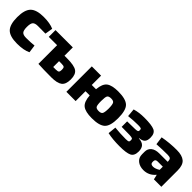

<svg xmlns="http://www.w3.org/2000/svg" viewBox="247 -1575 2652 2652"><g transform="rotate(45 1573.5 -249.0)"><path d="M480 -141 496 -26Q420 12 290 12Q148 12 90.5 -46.5Q33 -105 33 -249Q33 -393 91.5 -452Q150 -511 292 -511Q414 -511 489 -477L470 -364L323 -365Q266 -365 244.5 -341Q223 -317 223 -249Q223 -181 244.5 -157Q266 -133 323 -133Q411 -133 480 -141Z M872 -334H923Q1063 -334 1114.5 -298Q1166 -262 1166 -164Q1166 -68 1117 -31Q1068 6 955 6Q791 6 701 0H697V-365H534V-497H872ZM872 -114H923Q960 -114 972 -125Q984 -136 984 -171Q984 -206 972.5 -217Q961 -228 923 -228H872Z M1424 -315H1507Q1517 -429 1571 -470Q1625 -511 1748 -511Q1894 -511 1950.5 -457Q2007 -403 2007 -247Q2007 -96 1950.5 -43Q1894 10 1748 10Q1622 10 1568 -32.5Q1514 -75 1506 -193H1424V0H1243V-497H1424ZM1746 -127Q1791 -127 1805 -150Q1819 -173 1820 -250Q1819 -327 1805 -350Q1791 -373 1746 -373Q1699 -373 1685.5 -350.5Q1672 -328 1672 -250Q1672 -172 1685.5 -149.5Q1699 -127 1746 -127Z M2083 -366 2072 -485Q2153 -510 2258 -510Q2403 -510 2458 -484Q2513 -458 2513 -374Q2513 -316 2488 -289.5Q2463 -263 2405 -258V-254Q2473 -249 2503 -217.5Q2533 -186 2533 -124Q2533 -39 2479 -13Q2425 13 2295 13Q2158 13 2059 -9L2071 -129Q2177 -118 2282 -118Q2323 -118 2335 -124.5Q2347 -131 2347 -158Q2347 -181 2334.5 -187.5Q2322 -194 2281 -196L2125 -198V-305L2280 -308Q2314 -309 2325 -315.5Q2336 -322 2336 -343Q2336 -365 2323.5 -371Q2311 -377 2269 -377Q2184 -377 2083 -366Z M2634 -368 2618 -486Q2750 -511 2890 -511Q2995 -511 3046.5 -467.5Q3098 -424 3098 -317V0H2953L2936 -73Q2866 13 2759 13Q2687 13 2639.5 -24.5Q2592 -62 2592 -129V-179Q2592 -238 2634.5 -272Q2677 -306 2751 -306H2916V-318Q2915 -350 2900.5 -362.5Q2886 -375 2847 -375Q2750 -375 2634 -368ZM2770 -172V-155Q2770 -115 2819 -115Q2863 -115 2916 -149V-211H2812Q2770 -210 2770 -172Z"/></g></svg>

Font: Exo 2.0 Extra Bold
Style: Regular
Weight: 800
Designer: Natanael Gama
Version: Version 1.001;PS 001.001;hotconv 1.0.70;makeotf.lib2.5.58329